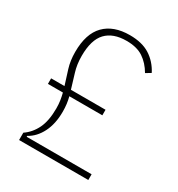

<svg xmlns="http://www.w3.org/2000/svg" viewBox="-170 -821 864 932"><g transform="rotate(30 262.5 -355.0)"><path d="M75 0V-41Q113 -67 134 -110.5Q155 -154 155 -223Q155 -246 152 -266Q149 -286 144 -306H60V-337H135Q122 -378 109.5 -418Q97 -458 97 -507Q97 -609 146.5 -659.5Q196 -710 287 -710Q356 -710 400 -682Q444 -654 470 -604L442 -587Q417 -630 381 -654Q345 -678 287 -678Q212 -678 173 -637Q134 -596 134 -506Q134 -458 146.5 -418Q159 -378 171 -337H365V-306H180Q185 -287 187.5 -267Q190 -247 190 -225Q190 -157 165.5 -108.5Q141 -60 99 -37V-32H463V0Z"/></g></svg>

Font: IBM Plex Sans Condensed ExtraLight
Style: Regular
Weight: 200
Width: 3
Designer: Mike Abbink, Paul van der Laan, Pieter van Rosmalen
Foundry: Bold Monday
Version: Version 1.3